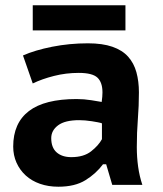

<svg xmlns="http://www.w3.org/2000/svg" viewBox="-20 -699 619 727"><path d="M67 -489Q112 -509 177.5 -522Q243 -535 313 -535Q368 -535 405.5 -522Q443 -509 465 -484.5Q487 -460 496.5 -425.5Q506 -391 506 -349Q506 -298 502 -248Q498 -198 498 -142Q498 -104 503 -68Q508 -32 519 1H405L382 -77H370Q344 -42 304 -17Q264 8 201 8Q163 8 131.5 -3Q100 -14 77.5 -34.5Q55 -55 42.5 -83Q30 -111 30 -144Q30 -233 89.5 -278.5Q149 -324 270 -324Q298 -324 326 -319.5Q354 -315 365 -313Q368 -334 368 -349Q368 -387 349 -405Q330 -423 278 -423Q230 -423 184.5 -411.5Q139 -400 104 -383ZM250 -104Q297 -104 325 -126Q353 -148 366 -172V-232Q361 -234 350.5 -236Q340 -238 327.5 -240Q315 -242 302.5 -243Q290 -244 280 -244Q226 -244 200 -224.5Q174 -205 174 -176Q174 -140 194.5 -122Q215 -104 250 -104ZM104 -679H455V-584H104Z"/></svg>

Font: PT Sans Caption
Style: Bold
Weight: 700
Designer: A.Korolkova, O.Umpeleva, V.Yefimov
Foundry: ParaType Ltd
Version: Version 2.003W OFL